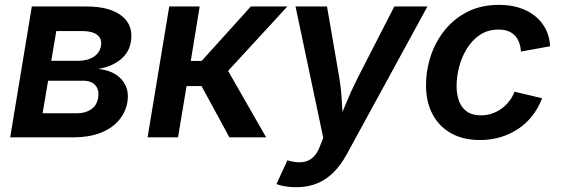

<svg xmlns="http://www.w3.org/2000/svg" viewBox="-20 -573 2341 801"><path d="M22.5 0 112.8 -545.9H341.3Q438.5 -545.9 488 -506.6Q537.6 -467.3 525.9 -398.4Q518.6 -353.5 482.7 -324.5Q446.8 -295.4 389.6 -285.2Q431.6 -281.7 461.2 -263.4Q490.7 -245.1 504.2 -215.6Q517.6 -186 511.7 -148.4Q503.9 -103 474.6 -69.6Q445.3 -36.1 397.5 -18.1Q349.6 0 286.6 0ZM157.7 -100.6H303.2Q336.9 -100.6 360.4 -116.9Q383.8 -133.3 389.2 -163.6Q395 -196.8 378.4 -216.6Q361.8 -236.3 325.7 -236.3H180.7ZM193.8 -319.3H306.2Q345.2 -319.3 370.8 -335.9Q396.5 -352.5 401.4 -382.8Q406.2 -411.6 385.5 -427.5Q364.7 -443.4 324.2 -443.4H214.8Z M595.7 0 686 -545.9H813L775.9 -318.8H821.3L1026.4 -545.9H1178.7L931.6 -277.3L1090.3 0H937L820.8 -213.9H758.3L722.7 0Z M1133.3 194.8 1179.2 95.7 1193.4 99.6Q1221.7 106.4 1244.9 103Q1268.1 99.6 1285.9 83.5Q1303.7 67.4 1314.9 36.6L1328.6 2L1212.9 -545.9H1344.2L1395.5 -249Q1403.8 -196.8 1406.5 -144.3Q1409.2 -91.8 1413.6 -37.1H1380.4Q1402.8 -91.8 1424.6 -144.3Q1446.3 -196.8 1472.7 -249L1625 -545.9H1763.2L1426.8 70.3Q1403.3 113.8 1373 144.5Q1342.8 175.3 1304 191.7Q1265.1 208 1215.8 208Q1189.9 208 1167.7 204.1Q1145.5 200.2 1133.3 194.8Z M1982.4 11.2Q1912.1 11.2 1861.8 -17.1Q1811.5 -45.4 1784.4 -96.7Q1757.3 -147.9 1757.3 -216.3Q1757.3 -280.3 1777.3 -340.3Q1797.4 -400.4 1836.2 -448.2Q1875 -496.1 1931.6 -524.4Q1988.3 -552.7 2061.5 -552.7Q2107.9 -552.7 2146 -540.8Q2184.1 -528.8 2212.2 -506.1Q2240.2 -483.4 2256.6 -451.7Q2272.9 -419.9 2274.9 -379.9L2153.3 -357.9Q2151.9 -379.4 2145.5 -396.2Q2139.2 -413.1 2127.7 -425Q2116.2 -437 2099.4 -443.4Q2082.5 -449.7 2060.1 -449.7Q2015.6 -449.7 1982.9 -428Q1950.2 -406.2 1928.2 -370.8Q1906.2 -335.4 1895.5 -294.2Q1884.8 -252.9 1884.8 -213.9Q1884.8 -178.2 1895.3 -150.6Q1905.8 -123 1928.2 -107.4Q1950.7 -91.8 1986.3 -91.8Q2010.3 -91.8 2032 -99.1Q2053.7 -106.4 2071.8 -119.4Q2089.8 -132.3 2104 -150.4Q2118.2 -168.5 2126.5 -190.4L2241.7 -163.1Q2226.1 -122.6 2200.9 -90.3Q2175.8 -58.1 2142.3 -35.6Q2108.9 -13.2 2068.6 -1Q2028.3 11.2 1982.4 11.2Z"/></svg>

Font: Inter SemiBold
Style: Italic
Weight: 600
Italic angle: -9.3988°
Designer: Rasmus Andersson
Foundry: rsms
Version: Version 4.001;git-66647c0bb